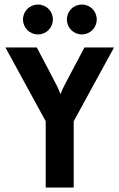

<svg xmlns="http://www.w3.org/2000/svg" viewBox="-20 -837 533 857"><path d="M345.1 -683.3C382.6 -683.3 411.8 -713.2 411.8 -750C411.8 -787.5 382.6 -816.7 345.1 -816.7C308.3 -816.7 278.5 -787.5 278.5 -750C278.5 -713.2 308.3 -683.3 345.1 -683.3ZM149.3 -683.3C186.8 -683.3 216 -713.2 216 -750C216 -787.5 186.8 -816.7 149.3 -816.7C112.5 -816.7 82.6 -787.5 82.6 -750C82.6 -713.2 112.5 -683.3 149.3 -683.3ZM184 0H309V-295.8L488.9 -625H356.9L282.6 -484.7C271.5 -463.9 261.1 -445.1 250 -416.7C239.6 -445.1 228.5 -464.6 218.1 -484.7L144.4 -625H4.2L184 -295.8Z"/></svg>

Font: Afacad
Style: Bold
Weight: 700
Designer: Kristian Moeller
Foundry: Dicotype
Version: Version 1.000